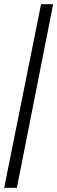

<svg xmlns="http://www.w3.org/2000/svg" viewBox="-20 -780 275 921"><path d="M0 121 177 -760H235L61 121Z"/></svg>

Font: Noto Serif Thai ExtraCondensed
Style: Bold
Weight: 700
Width: 2
Designer: Monotype Design Team
Foundry: Monotype Imaging Inc.
Version: Version 2.002; ttfautohint (v1.8.4.7-5d5b)